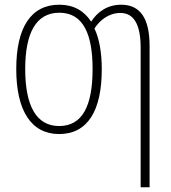

<svg xmlns="http://www.w3.org/2000/svg" viewBox="-20 -559 727 815"><path d="M412 -265C412 -334 402 -394 381 -438C402 -471 440 -504 491 -504C547 -504 577 -457 577 -357V236H615V-364C615 -483 574 -539 494 -539C435 -539 392 -507 367 -467C337 -513 293 -539 232 -539C111 -539 49 -442 49 -266C49 -90 112 10 231 10C352 10 412 -89 412 -265ZM87 -266C87 -419 133 -505 232 -505C335 -505 373 -411 373 -266C373 -108 329 -24 231 -24C133 -24 87 -112 87 -266Z"/></svg>

Font: Noto Sans Condensed ExtraLight
Style: Regular
Weight: 200
Width: 3
Designer: Monotype Design Team
Foundry: Monotype Imaging Inc.
Version: Version 2.013